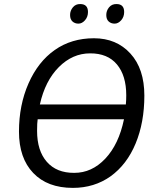

<svg xmlns="http://www.w3.org/2000/svg" viewBox="-20 -913 760 943"><path d="M422.4 -650.9Q336.4 -650.9 269 -583.5Q201.7 -516.1 175.8 -399.9H598.1Q600.1 -421.4 600.1 -444.8Q600.1 -542 554.2 -596.7Q508.3 -651.4 422.4 -650.9ZM344.2 -64Q430.7 -63.5 497.1 -133.8Q563.5 -204.1 588.9 -327.1H165Q162.1 -310.1 162.1 -270Q162.1 -172.9 210 -118.2Q257.8 -63.5 344.2 -64ZM522.9 -46.9Q442.9 9.8 337.9 9.8Q212.9 9.8 143.1 -63.5Q73.2 -136.7 73.2 -266.6Q73.2 -397 120.1 -503.4Q167 -609.9 249 -667.5Q331.1 -725.1 441.4 -725.1Q552.2 -725.1 620.6 -649.9Q689 -575.2 689 -443.4Q689 -311.5 646 -208Q603 -104.5 522.9 -46.9ZM552.2 -893.1Q589.8 -893.1 589.8 -854Q589.8 -830.1 575.2 -813.5Q560.5 -796.9 543 -796.9Q525.4 -796.9 513.7 -807.6Q502 -818.4 502 -839.4Q502 -860.4 515.6 -877Q529.3 -893.6 552.2 -893.1ZM374 -893.1Q412.1 -893.1 412.1 -854Q412.1 -830.1 397.5 -813.5Q382.8 -796.9 365.2 -796.9Q347.7 -796.9 335.9 -807.6Q324.2 -818.4 324.2 -839.4Q324.2 -860.4 337.9 -877Q351.6 -893.6 374 -893.1Z"/></svg>

Font: OpenSans-Italic
Style: Italic
Weight: 400
Italic angle: -12°
Foundry: Ascender Corporation
Version: Version 1.10